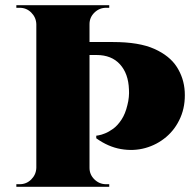

<svg xmlns="http://www.w3.org/2000/svg" viewBox="-20 -720 747 740"><path d="M325 -700V0H120V-700ZM122 -73V0H43V-10Q43 -10 49 -10Q55 -10 56 -10Q82 -10 100.5 -28.5Q119 -47 120 -73ZM122 -627H120Q119 -653 100.5 -671.5Q82 -690 56 -690Q55 -690 49 -690Q43 -690 43 -690V-700H122ZM322 -73H325Q325 -47 344 -28.5Q363 -10 389 -10Q389 -10 395 -10Q401 -10 401 -10V0H322ZM322 -627V-700H401V-690Q401 -690 395 -690Q389 -690 389 -690Q363 -690 344 -671.5Q325 -653 325 -627ZM304 -558H416Q516 -558 575 -531.5Q634 -505 661.5 -462Q689 -419 692 -367Q695 -312 675.5 -267Q656 -222 620.5 -192Q585 -162 540 -149.5Q495 -137 446 -145.5Q397 -154 351 -187V-197Q351 -197 360.5 -198.5Q370 -200 385 -206Q400 -212 416.5 -224Q433 -236 448 -258.5Q463 -281 471 -315Q475 -330 476.5 -346Q478 -362 477 -375Q475 -436 442.5 -472Q410 -508 352 -508H314Q314 -508 311.5 -520.5Q309 -533 306.5 -545.5Q304 -558 304 -558Z"/></svg>

Font: Cinzel Black
Style: Regular
Weight: 900
Designer: Natanael Gama
Version: Version 2.000